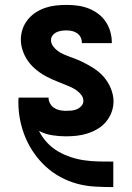

<svg xmlns="http://www.w3.org/2000/svg" viewBox="-20 -548 540 783"><path d="M441 215Q405 215 368 213Q331 211 295.5 201.5Q260 192 227.5 174.5Q195 157 168 132.5Q141 108 119.5 77.5Q98 47 84 13.5Q70 -20 62.5 -56Q55 -92 55 -129Q55 -134 55 -139.5Q55 -145 56 -150H178Q178 -150 178 -149.5Q178 -149 178 -149Q178 -137 184.5 -125.5Q191 -114 201.5 -107.5Q212 -101 224 -98.5Q236 -96 249 -96Q260 -96 271.5 -97Q283 -98 293.5 -102.5Q304 -107 312 -116Q320 -125 320 -136Q320 -150 311.5 -161Q303 -172 291.5 -180Q280 -188 267.5 -193.5Q255 -199 242.5 -204Q230 -209 217.5 -214Q205 -219 192.5 -224.5Q180 -230 168 -236.5Q156 -243 145 -250.5Q134 -258 123.5 -267Q113 -276 104 -286.5Q95 -297 88 -308.5Q81 -320 76 -332.5Q71 -345 68 -358.5Q65 -372 65 -386Q65 -408 72 -429Q79 -450 93 -467.5Q107 -485 125.5 -497Q144 -509 164.5 -516Q185 -523 207 -525.5Q229 -528 251 -528Q274 -528 296.5 -525Q319 -522 340 -514Q361 -506 379.5 -492.5Q398 -479 410.5 -460.5Q423 -442 429.5 -420Q436 -398 436 -375Q436 -375 436 -374Q436 -373 436 -372H314Q314 -373 314 -373Q314 -373 314 -373Q314 -385 309 -395.5Q304 -406 294.5 -412.5Q285 -419 274 -421.5Q263 -424 251 -424Q241 -424 230.5 -422.5Q220 -421 210.5 -416.5Q201 -412 194.5 -403.5Q188 -395 188 -385Q188 -371 196.5 -359.5Q205 -348 216 -340Q227 -332 239.5 -326.5Q252 -321 264.5 -316.5Q277 -312 290 -307Q303 -302 315 -296Q327 -290 339 -283.5Q351 -277 362.5 -269.5Q374 -262 384.5 -253Q395 -244 403.5 -234Q412 -224 419.5 -212Q427 -200 432 -187.5Q437 -175 440 -161.5Q443 -148 443 -135Q443 -112 435 -90.5Q427 -69 412.5 -51.5Q398 -34 378.5 -22.5Q359 -11 337.5 -4Q316 3 293.5 5.5Q271 8 249 8Q221 8 192.5 3.5Q164 -1 139 -14Q152 12 172 33.5Q192 55 217 69.5Q242 84 269.5 93Q297 102 326 106Q355 110 384 110.5Q413 111 441 111H442V215Z"/></svg>

Font: Iosevka SS04 Extrabold
Style: Regular
Weight: 800
Monospace: yes
Designer: Belleve Invis
Foundry: Belleve Invis
Version: Version 19.0.0; ttfautohint (v1.8.4)